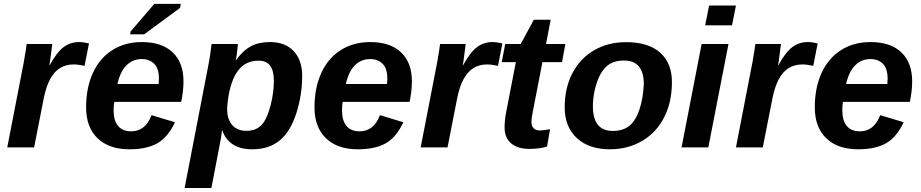

<svg xmlns="http://www.w3.org/2000/svg" viewBox="-20 -753 4708 981"><path d="M412.1 -416.5Q378.4 -423.8 356.4 -423.8Q316.4 -423.8 286.4 -405Q256.3 -386.2 235.8 -347.9Q215.3 -309.6 203.6 -251L154.3 0H17.1L95.7 -405.3Q98.6 -419.4 101.3 -433.6Q104 -447.8 106 -462.4Q108.9 -478.5 111.6 -495.1Q114.3 -511.7 116.2 -528.3H247.1L236.3 -444.3L232.4 -420.4H234.4Q270 -485.8 304.7 -512Q339.4 -538.1 384.3 -538.1Q406.2 -538.1 434.6 -531.2Z M564 -232.4Q560.5 -215.3 560.5 -189Q560.5 -137.2 583.3 -109.6Q606 -82 650.4 -82Q686.5 -82 712.4 -102.5Q738.3 -123 754.4 -164.6L874 -128.4Q837.4 -50.8 783.2 -20.5Q729 9.8 641.1 9.8Q537.1 9.8 478.5 -46.6Q419.9 -103 419.9 -204.1Q419.9 -305.2 455.1 -381.3Q490.2 -457 554.9 -497.6Q619.6 -538.1 704.6 -538.1Q806.6 -538.1 862.1 -485.6Q917.5 -433.1 917.5 -337.4Q917.5 -289.1 905.8 -232.4ZM580.1 -323.7H790.5L792 -351.1Q792 -403.3 767.8 -427.2Q743.7 -451.2 704.6 -451.2Q657.7 -451.2 625.7 -418.7Q593.8 -386.2 580.1 -323.7ZM899.9 -712.4 716.3 -577.6H645L647.9 -592.8L768.6 -733.4H903.8Z M1268.6 9.8Q1207.5 9.8 1169.4 -15.6Q1131.3 -41 1115.7 -86.9H1114.7Q1112.8 -71.8 1109.1 -48.8Q1105.5 -25.9 1099.1 4.9Q1089.4 55.2 1079.6 106Q1069.8 156.7 1060.1 207.5H923.3L1042 -406.7Q1044.4 -420.4 1047.1 -433.6Q1049.8 -446.8 1051.8 -460.4Q1054.2 -477.5 1056.6 -494.6Q1059.1 -511.7 1061 -528.3H1195.3Q1195.3 -523.9 1193.6 -507.3Q1191.9 -490.7 1189.5 -472.9Q1187 -455.1 1184.1 -445.8H1186Q1221.2 -494.6 1261.5 -516.4Q1301.8 -538.1 1359.4 -538.1Q1437 -538.1 1480.5 -491.9Q1523.9 -445.8 1523.9 -365.2Q1523.9 -267.1 1493.7 -173.3Q1463.4 -79.6 1408.4 -34.9Q1353.5 9.8 1268.6 9.8ZM1300.8 -442.9Q1239.3 -442.9 1202.4 -399.9Q1165.5 -356.9 1148.9 -270.5Q1146.5 -255.4 1144.5 -241.9Q1142.6 -228.5 1141.6 -217Q1140.6 -205.6 1140.6 -195.8Q1140.6 -143.6 1166.5 -114Q1192.4 -84.5 1238.8 -84.5Q1289.1 -84.5 1317.4 -115.7Q1332 -131.3 1343.5 -158Q1355 -184.6 1363 -216.3Q1371.1 -248 1375.2 -280.3Q1379.4 -312.5 1379.4 -338.9Q1379.4 -390.6 1360.6 -416.7Q1341.8 -442.9 1300.8 -442.9Z M1731 -232.4Q1727.5 -215.3 1727.5 -189Q1727.5 -137.2 1750.2 -109.6Q1772.9 -82 1817.4 -82Q1853.5 -82 1879.4 -102.5Q1905.3 -123 1921.4 -164.6L2041 -128.4Q2004.4 -50.8 1950.2 -20.5Q1896 9.8 1808.1 9.8Q1704.1 9.8 1645.5 -46.6Q1586.9 -103 1586.9 -204.1Q1586.9 -305.2 1622.1 -381.3Q1657.2 -457 1721.9 -497.6Q1786.6 -538.1 1871.6 -538.1Q1973.6 -538.1 2029.1 -485.6Q2084.5 -433.1 2084.5 -337.4Q2084.5 -289.1 2072.8 -232.4ZM1747.1 -323.7H1957.5L1959 -351.1Q1959 -403.3 1934.8 -427.2Q1910.6 -451.2 1871.6 -451.2Q1824.7 -451.2 1792.7 -418.7Q1760.7 -386.2 1747.1 -323.7Z M2524.4 -416.5Q2490.7 -423.8 2468.8 -423.8Q2428.7 -423.8 2398.7 -405Q2368.7 -386.2 2348.1 -347.9Q2327.6 -309.6 2315.9 -251L2266.6 0H2129.4L2208 -405.3Q2210.9 -419.4 2213.6 -433.6Q2216.3 -447.8 2218.3 -462.4Q2221.2 -478.5 2223.9 -495.1Q2226.6 -511.7 2228.5 -528.3H2359.4L2348.6 -444.3L2344.7 -420.4H2346.7Q2382.3 -485.8 2417 -512Q2451.7 -538.1 2496.6 -538.1Q2518.6 -538.1 2546.9 -531.2Z M2685.1 7.8Q2624.5 7.8 2591.3 -20.8Q2558.1 -49.3 2558.1 -102.1Q2558.1 -138.2 2565.9 -178.7L2615.7 -435.5H2543.5L2561.5 -528.3H2640.6L2707.5 -652.3H2793.5L2770 -528.3H2868.7L2851.6 -435.5H2751.5L2700.7 -174.3Q2695.3 -146 2695.3 -130.9Q2695.3 -108.4 2706.8 -97.4Q2718.3 -86.4 2737.8 -86.4Q2754.4 -86.4 2790.5 -92.8L2774.9 -3.9Q2735.4 7.8 2685.1 7.8Z M3413.1 -333.5Q3413.1 -283.2 3403.3 -238Q3393.6 -192.9 3373.5 -153.8Q3333.5 -75.2 3260.5 -32.7Q3187.5 9.8 3095.7 9.8Q2989.3 9.8 2927.2 -47.6Q2865.2 -105 2865.2 -204.6Q2865.2 -302.7 2904.3 -378.4Q2943.4 -454.1 3014.9 -495.8Q3086.4 -537.6 3178.2 -537.6Q3293 -537.6 3353 -484.1Q3413.1 -430.7 3413.1 -333.5ZM3269.5 -323.2Q3269.5 -443.8 3168 -443.8Q3112.8 -443.8 3079.6 -414.6Q3057.6 -395 3041.7 -361.1Q3025.9 -327.1 3017.6 -287.4Q3009.3 -247.6 3009.3 -210.4Q3009.3 -147 3034.7 -115.5Q3060.1 -84 3110.8 -84Q3138.2 -84 3159.9 -91.1Q3181.6 -98.1 3197.8 -111.8Q3229.5 -139.2 3247.8 -195.3Q3266.1 -251.5 3269.5 -323.2Z M3740.2 -724.6 3720.2 -623.5H3583L3603 -724.6ZM3702.1 -528.3 3599.1 0H3462.4L3564.9 -528.3Z M4135.3 -416.5Q4101.6 -423.8 4079.6 -423.8Q4039.6 -423.8 4009.5 -405Q3979.5 -386.2 3959 -347.9Q3938.5 -309.6 3926.8 -251L3877.4 0H3740.2L3818.8 -405.3Q3821.8 -419.4 3824.5 -433.6Q3827.1 -447.8 3829.1 -462.4Q3832 -478.5 3834.7 -495.1Q3837.4 -511.7 3839.4 -528.3H3970.2L3959.5 -444.3L3955.6 -420.4H3957.5Q3993.2 -485.8 4027.8 -512Q4062.5 -538.1 4107.4 -538.1Q4129.4 -538.1 4157.7 -531.2Z M4287.1 -232.4Q4283.7 -215.3 4283.7 -189Q4283.7 -137.2 4306.4 -109.6Q4329.1 -82 4373.5 -82Q4409.7 -82 4435.5 -102.5Q4461.4 -123 4477.5 -164.6L4597.2 -128.4Q4560.5 -50.8 4506.3 -20.5Q4452.1 9.8 4364.3 9.8Q4260.3 9.8 4201.7 -46.6Q4143.1 -103 4143.1 -204.1Q4143.1 -305.2 4178.2 -381.3Q4213.4 -457 4278.1 -497.6Q4342.8 -538.1 4427.7 -538.1Q4529.8 -538.1 4585.2 -485.6Q4640.6 -433.1 4640.6 -337.4Q4640.6 -289.1 4628.9 -232.4ZM4303.2 -323.7H4513.7L4515.1 -351.1Q4515.1 -403.3 4491 -427.2Q4466.8 -451.2 4427.7 -451.2Q4380.9 -451.2 4348.9 -418.7Q4316.9 -386.2 4303.2 -323.7Z"/></svg>

Font: Arimo
Style: Italic
Weight: 400
Italic angle: -12°
Designer: Steve Matteson
Foundry: Monotype Imaging Inc.
Version: Version 1.33